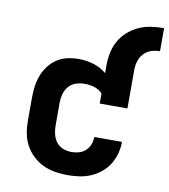

<svg xmlns="http://www.w3.org/2000/svg" viewBox="-84 -822 793 901"><g transform="rotate(10 312.5 -371.0)"><path d="M298 8Q268 8 238 3Q208 -2 181.5 -14.5Q155 -27 132.5 -48Q110 -69 96 -95Q82 -121 76.5 -150.5Q71 -180 71 -210V-320Q71 -347 74.5 -374Q78 -401 87.5 -426.5Q97 -452 113.5 -474Q130 -496 152.5 -511Q175 -526 202 -532Q229 -538 256 -538Q292 -538 327 -527.5Q362 -517 389 -494V-530Q389 -561 395 -591Q401 -621 416 -648Q431 -675 454.5 -695.5Q478 -716 505.5 -728.5Q533 -741 563.5 -745.5Q594 -750 625 -750V-640Q603 -640 582.5 -633Q562 -626 547.5 -610Q533 -594 527 -573Q521 -552 521 -530V-349H389V-397Q381 -406 371 -412Q361 -418 349.5 -421.5Q338 -425 326.5 -426.5Q315 -428 303 -428Q282 -428 261.5 -421Q241 -414 227.5 -398Q214 -382 208.5 -361.5Q203 -341 203 -320V-210Q203 -190 208 -169.5Q213 -149 225.5 -133Q238 -117 257.5 -109.5Q277 -102 298 -102Q316 -102 333.5 -107Q351 -112 364.5 -124.5Q378 -137 384.5 -154.5Q391 -172 391 -190Q391 -190 391 -190Q391 -190 391 -190H523Q523 -190 523 -190Q523 -190 523 -189Q523 -161 515.5 -133.5Q508 -106 493 -82Q478 -58 456 -40Q434 -22 408 -11Q382 0 354 4Q326 8 298 8Z"/></g></svg>

Font: Iosevka Curly XBdEx
Style: Regular
Weight: 800
Width: 7
Monospace: yes
Designer: Belleve Invis
Foundry: Belleve Invis
Version: Version 11.1.0; ttfautohint (v1.8.3)